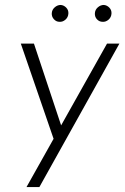

<svg xmlns="http://www.w3.org/2000/svg" viewBox="-20 -567 504 775"><path d="M87 188 412 -391H462L139 188ZM200 4 64 -391H117L240 -21ZM189 -514Q190 -528 201 -537.5Q212 -547 225 -547Q238 -546 247.5 -536Q257 -526 256 -512Q255 -497 244 -487.5Q233 -478 220 -479Q207 -479 197.5 -489.5Q188 -500 189 -514ZM363 -514Q364 -528 375 -537.5Q386 -547 399 -547Q412 -546 421.5 -536Q431 -526 430 -512Q429 -497 418 -487.5Q407 -478 394 -479Q381 -479 371.5 -489Q362 -499 363 -514Z"/></svg>

Font: Josefin Sans Thin Light
Style: Italic
Weight: 300
Italic angle: -7°
Version: Version 2.000